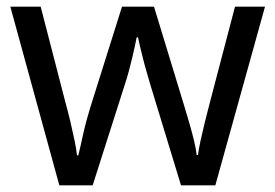

<svg xmlns="http://www.w3.org/2000/svg" viewBox="-20 -557 826 576"><path d="M431 -303Q425 -324 419 -344.5Q413 -365 408.5 -383.5Q404 -402 400 -418Q396 -434 394 -445H390Q388 -434 384.5 -418Q381 -402 376.5 -383Q372 -364 366.5 -343.5Q361 -323 354 -302L258 -1H158L11 -537H102L176 -251Q184 -222 191 -192.5Q198 -163 203.5 -136.5Q209 -110 211 -91H215Q218 -103 222 -121Q226 -139 230.5 -159Q235 -179 240.5 -199Q246 -219 251 -235L346 -537H442L534 -235Q541 -212 548.5 -186Q556 -160 562 -135.5Q568 -111 570 -92H574Q576 -109 581.5 -134.5Q587 -160 594.5 -190.5Q602 -221 610 -251L685 -537H775L626 -1H523Z"/></svg>

Font: Noto Sans Bamum
Style: Regular
Weight: 400
Designer: Monotype Design Team
Foundry: Monotype Imaging Inc.
Version: Version 2.001